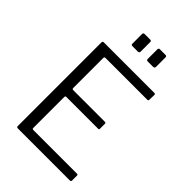

<svg xmlns="http://www.w3.org/2000/svg" viewBox="-274 -1062 1171 1171"><g transform="rotate(45 311.0 -477.0)"><path d="M115 -742H550Q559 -742 559 -733L558 -692Q558 -686 556 -684Q554 -682 548 -682H191Q184 -682 181.5 -680Q179 -678 179 -671V-414Q179 -408 181.5 -406Q184 -404 190 -404H461Q466 -404 468 -402Q470 -400 470 -395V-353Q470 -348 468 -346.5Q466 -345 461 -345H189Q184 -345 181.5 -343Q179 -341 179 -335V-70Q179 -64 181 -62Q183 -60 189 -60H562Q568 -60 570.5 -58.5Q573 -57 573 -51V-9Q573 0 563 0H116Q109 0 106.5 -2.5Q104 -5 104 -12V-730Q104 -737 106.5 -739.5Q109 -742 115 -742ZM313 -863Q313 -855 310 -852Q307 -849 298 -849H256Q248 -849 245.5 -851.5Q243 -854 243 -861V-942Q243 -954 253 -954H303Q313 -954 313 -943ZM445 -863Q445 -855 441.5 -852Q438 -849 430 -849H388Q380 -849 377.5 -851.5Q375 -854 375 -861V-942Q375 -954 385 -954H434Q445 -954 445 -943Z"/></g></svg>

Font: Libre Franklin Light
Style: Regular
Weight: 300
Designer: Pablo Impallari, Rodrigo Fuenzalida
Foundry: Impallari Type
Version: Version 1.002; ttfautohint (v1.5)